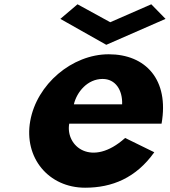

<svg xmlns="http://www.w3.org/2000/svg" viewBox="-20 -860 792 895"><path d="M324.3 -373.6C338 -431.5 387.9 -492 458.3 -492C518.3 -492 551.8 -440.2 549.3 -373.6ZM563.3 -216.9C408.3 -77.5 284 -177.5 302.7 -283.6H733.1C769.3 -488.8 658.9 -607 486.8 -607C315.8 -607 151.1 -467.3 120.8 -295.4C90.7 -124.8 206 15 376.9 15C502.5 15 614.2 -30.6 699.2 -150.3ZM341.3 -840 261.3 -772 475.4 -651.1 751.7 -772 685.2 -840 493.9 -756.4Z"/></svg>

Font: Hussar Wysoki
Style: Obl
Weight: 700
Foundry: Cannot Into Space Fonts
Version: Version 0.92